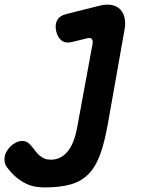

<svg xmlns="http://www.w3.org/2000/svg" viewBox="-85 -560 705 841"><path d="M320.6 -368.7Q322.6 -382 317.2 -388.9Q311.9 -395.8 299.2 -392.8L230.2 -376.1Q202.5 -369 185.1 -382.1Q167.8 -395.3 161 -424Q154.9 -451.9 165.5 -471.5Q176.1 -491.2 205.7 -498.6L352.1 -535.3Q382.4 -542.7 405.2 -537.9Q427.9 -533.2 441.7 -518.8Q455.5 -504.5 460.6 -482Q465.6 -459.6 460.9 -432.3L388.3 -22.3Q374.1 59.3 354.8 113.8Q335.4 168.4 304 201.1Q272.5 233.8 225.9 247.4Q179.2 261 110 261Q90.1 261 69.3 257.4Q48.4 253.7 27.5 243.7Q6.6 233.6 -14.3 216.1Q-35.2 198.5 -55.5 171.1Q-62.6 161.3 -64.5 149.1Q-66.3 136.8 -64.6 126.6Q-62.9 115.1 -55.8 102.8Q-48.7 90.5 -38.1 80.4Q-27.4 70.3 -14.2 63.9Q-1.1 57.5 13 57.5Q28.1 57.5 38.7 65.8Q49.3 74.2 59.9 88.5Q66.5 97 73.4 105.7Q80.3 114.5 89.4 122.1Q98.5 129.8 110.1 134.6Q121.7 139.5 137.3 139.5Q158.6 139.5 176.6 131.1Q194.6 122.7 209.4 105.5Q224.3 88.3 235.2 61.9Q246.1 35.6 252.9 -1.3Z"/></svg>

Font: Maple Mono
Style: Italic
Weight: 400
Italic angle: -10°
Monospace: yes
Designer: subframe7536
Version: Version 7.300